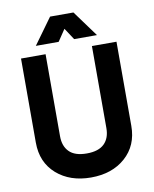

<svg xmlns="http://www.w3.org/2000/svg" viewBox="-98 -973 848 1060"><g transform="rotate(-10 326.5 -443.0)"><path d="M323.2 -820.3Q311.5 -803.7 279.3 -754.9Q247.1 -754.9 151.4 -754.9Q177.7 -791 256.8 -900.4Q290 -900.4 387.7 -900.4Q414.1 -863.3 494.1 -754.9Q461.9 -754.9 366.2 -754.9Q355.5 -771.5 323.2 -820.3ZM456.1 -700.2Q490.2 -700.2 593.8 -700.2Q593.8 -582 593.8 -228.5Q593.8 -118.2 518.6 -51.8Q444.3 13.7 326.2 13.7Q209 13.7 133.8 -51.8Q58.6 -118.2 58.6 -228.5Q58.6 -385.7 58.6 -700.2Q92.8 -700.2 196.3 -700.2Q196.3 -585 196.3 -240.2Q196.3 -184.6 227.5 -153.3Q258.8 -121.1 326.2 -121.1Q392.6 -121.1 424.8 -153.3Q456.1 -184.6 456.1 -240.2Q456.1 -393.6 456.1 -700.2Z"/></g></svg>

Font: LeFont
Style: Regular
Weight: 700
Designer: Leryon MEDIA
Version: Version 1.0